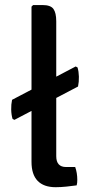

<svg xmlns="http://www.w3.org/2000/svg" viewBox="-20 -756 374 780"><path d="M38.5 -269 31 -273Q26 -289.5 25.5 -310.5Q25 -331.5 29 -350.5L287.5 -486L295 -482Q300 -465.5 300.5 -444.5Q301 -423.5 297 -404.5ZM285.5 -77.5Q294 -53.5 294 -25.5Q294 -20 293.5 -14Q293 -8 291.5 -3Q274 -0.5 250.5 2Q227 4.5 206 4.5Q158 4.5 133 -21.2Q108 -47 108 -98.5V-729L114.5 -735.5H153Q185.5 -735.5 197 -719.8Q208.5 -704 208.5 -669.5V-121.5Q208.5 -77.5 248.5 -77.5Z"/></svg>

Font: Signika
Style: Regular
Weight: 400
Designer: Anna Giedry
Foundry: Anna Giedry
Version: Version 2.001